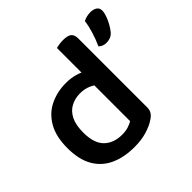

<svg xmlns="http://www.w3.org/2000/svg" viewBox="-165 -833 1020 1020"><g transform="rotate(-45 345.0 -322.5)"><path d="M379 -100V-417L495 -418V-88Q495 -67 485.5 -53Q476 -39 456 -27Q433 -11 392 1.5Q351 14 299 14Q221 14 163 -12.5Q105 -39 73.5 -94Q42 -149 42 -234Q42 -321 74 -376.5Q106 -432 160.5 -458.5Q215 -485 281 -485Q318 -485 349.5 -476Q381 -467 400 -453V-354Q383 -369 356.5 -381Q330 -393 295 -393Q257 -393 226 -376.5Q195 -360 177.5 -325Q160 -290 160 -233Q160 -153 197.5 -116Q235 -79 298 -79Q326 -79 345.5 -85.5Q365 -92 379 -100ZM495 -393H379V-650Q386 -652 400.5 -654.5Q415 -657 431 -657Q465 -657 480 -645.5Q495 -634 495 -604ZM640 -507Q629 -494 615 -488.5Q601 -483 585 -483Q558 -483 541 -500Q558 -538 569.5 -576Q581 -614 585 -646Q596 -652 610 -655.5Q624 -659 639 -659Q661 -659 675.5 -649.5Q690 -640 690 -620Q690 -604 682 -582Q674 -560 662.5 -540Q651 -520 640 -507Z"/></g></svg>

Font: BalooTamma2SemiBold
Style: Regular
Weight: 600
Designer: Divya Kowshik, Shuchita Grover and Ek Type
Foundry: Ek Type
Version: Version 1.700